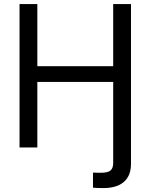

<svg xmlns="http://www.w3.org/2000/svg" viewBox="-20 -748 764 974"><path d="M451.7 204.1V127.4Q460 127.9 472.7 128.2Q485.4 128.4 491.7 128.4Q527.3 128.4 540.8 116.7Q554.2 105 554.2 79.1V-62.5H644.5V83Q644.5 143.1 608.6 174.6Q572.8 206.1 504.4 206.1Q488.3 206.1 474.6 205.6Q460.9 205.1 451.7 204.1ZM79.1 0V-727.5H169.4V-412.1H554.2V-727.5H644.5V0H554.2V-332.5H169.4V0Z"/></svg>

Font: Inter 24pt
Style: Regular
Weight: 400
Designer: Rasmus Andersson
Foundry: rsms
Version: Version 4.001;git-66647c0bb